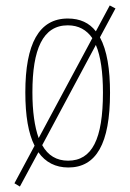

<svg xmlns="http://www.w3.org/2000/svg" viewBox="-20 -605 478 705"><path d="M384 -264C384 -351 373 -420 347 -468L404 -574L383 -585L332 -490C308 -521 274 -537 229 -537C123 -537 73 -444 73 -266C73 -180 84 -115 107 -70L33 68L53 80L121 -46C147 -9 184 10 231 10C333 10 384 -77 384 -264ZM99 -266C99 -424 137 -512 229 -512C269 -512 298 -495 319 -465L122 -98C107 -140 99 -196 99 -266ZM358 -265C358 -94 318 -15 230 -15C188 -15 156 -34 135 -72L332 -440C350 -398 358 -338 358 -265Z"/></svg>

Font: Noto Sans Devanagari UI ExtraCondensed Thin
Style: Regular
Weight: 100
Width: 2
Designer: Jelle Bosma - Monotype Design Team
Foundry: Monotype Imaging Inc.
Version: Version 2.004